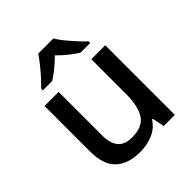

<svg xmlns="http://www.w3.org/2000/svg" viewBox="-210 -904 1051 1051"><g transform="rotate(-45 315.5 -378.0)"><path d="M548 -539V0H462L447 -71H442Q416 -29 370 -9.5Q324 10 272 10Q178 10 128 -37Q78 -84 78 -187V-539H187V-203Q187 -141 213 -109.5Q239 -78 295 -78Q377 -78 408.5 -127Q440 -176 440 -268V-539ZM374 -766Q386 -744 408.5 -716.5Q431 -689 455.5 -662.5Q480 -636 499 -618V-606H424Q398 -622 369 -645Q340 -668 314 -695Q287 -668 259 -645.5Q231 -623 205 -606H132V-618Q151 -637 174.5 -663Q198 -689 220 -716.5Q242 -744 256 -766Z"/></g></svg>

Font: Noto Sans Adlam Unjoined Medium
Style: Regular
Weight: 500
Version: Version 3.001